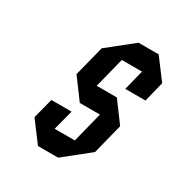

<svg xmlns="http://www.w3.org/2000/svg" viewBox="-126 -593 649 687"><g transform="rotate(30 199.0 -250.0)"><path d="M62.5 -83.3 84.2 -166.7H167.5L145.8 -83.3H229.2L260.8 -208.3H177.5L115.8 -291.7L147.5 -416.7L251.7 -500H335L397.5 -416.7L376.7 -333.3H293.3L314.2 -416.7H230.8L199.2 -291.7H282.5L344.2 -208.3L312.5 -83.3L208.3 0H125Z"/></g></svg>

Font: Yulong
Style: Italic
Weight: 400
Italic angle: -14.25°
Designer: GGBotNet
Foundry: f0n7.com
Version: 1.00